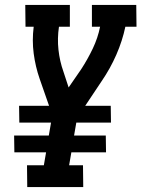

<svg xmlns="http://www.w3.org/2000/svg" viewBox="-20 -755 571 775"><path d="M90 0 89 -88H157L166 -140H38L37 -208H177L186 -260H58L57 -328H178L140 -437Q123 -486 116 -539Q109 -592 116 -647H83L82 -735H262V-647H218Q211 -600 216 -554Q221 -508 236 -466L257 -402L308 -476Q334 -516 354.5 -559Q375 -602 384 -647H351V-735H530L531 -647H486Q474 -590 449.5 -534Q425 -478 390 -427L324 -328H427L428 -260H288L279 -208H407L408 -140H268L259 -88H315L316 0Z"/></svg>

Font: Iosevka Curly Slab Semibold
Style: Italic
Weight: 600
Italic angle: -9°
Monospace: yes
Designer: Belleve Invis
Foundry: Belleve Invis
Version: Version 22.1.2; ttfautohint (v1.8.4)